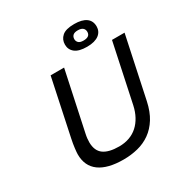

<svg xmlns="http://www.w3.org/2000/svg" viewBox="-196 -1014 1126 1176"><g transform="rotate(-30 367.0 -426.5)"><path d="M112.8 0ZM645 -662.1H733.9L642.1 -230Q627.9 -163.6 599.4 -117.9Q570.8 -72.3 531.2 -44.2Q491.7 -16.1 443.1 -3.9Q394.5 8.3 341.3 8.3Q229.5 8.3 171.1 -34.2Q112.8 -76.7 112.8 -159.2Q112.8 -171.9 116.2 -200.9Q119.6 -230 127 -265.1L210.9 -662.1H306.2L217.8 -247.1Q213.9 -230 212.4 -215.1Q210.9 -200.2 210.9 -186.5Q211.9 -127.4 248.5 -101.1Q285.2 -74.7 357.9 -74.7Q397.5 -74.7 430.4 -86.7Q463.4 -98.6 488.5 -121.3Q513.7 -144 531.2 -176.5Q548.8 -209 557.6 -250ZM380.9 -780.8Q380.9 -816.4 406.2 -838.9Q431.6 -862.3 492.7 -862.3Q547.4 -862.3 576.2 -841.6Q605 -820.8 605 -780.8Q605 -763.7 598.1 -749.3Q591.3 -734.9 577.4 -724.1Q563.5 -713.4 542.2 -707.5Q521 -701.7 492.7 -701.7Q435.5 -701.7 408.2 -723.4Q380.9 -745.1 380.9 -780.8ZM447.3 -780.8Q447.3 -766.6 457.5 -756.1Q467.8 -745.6 492.7 -745.6Q539.1 -745.6 539.1 -780.8Q539.1 -797.9 527.6 -807.9Q516.1 -817.9 492.7 -817.9Q468.8 -817.9 458 -807.9Q447.3 -797.9 447.3 -780.8Z"/></g></svg>

Font: PT Astra Sans
Style: Italic
Weight: 400
Italic angle: -16°
Designer: A.Korolkova, I. Chaeva
Foundry: ParaType Ltd
Version: Version 1.001; ttfautohint (v1.6)